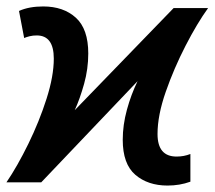

<svg xmlns="http://www.w3.org/2000/svg" viewBox="-24 -566 666 596"><path d="M496 10Q534 10 567 -2V-88Q547 -80 524 -80Q465 -80 465 -150Q465 -208 490.5 -281Q516 -354 552 -424Q588 -494 622 -541H515L208 -224Q224 -259 237 -305.5Q250 -352 250 -400Q250 -476 211.5 -511Q173 -546 110 -546Q66 -546 35 -532L51 -448Q58 -451 68 -453.5Q78 -456 90 -456Q143 -456 143 -384Q143 -330 120.5 -259.5Q98 -189 64 -119.5Q30 -50 -4 0H104L403 -314Q383 -273 370 -225.5Q357 -178 357 -132Q357 -57 396 -23.5Q435 10 496 10Z"/></svg>

Font: Noto Sans UI Medium
Style: Italic
Weight: 500
Italic angle: -12°
Designer: Monotype Design Team
Foundry: Monotype Imaging Inc.
Version: Version 1.901